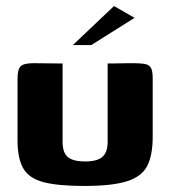

<svg xmlns="http://www.w3.org/2000/svg" viewBox="-20 -609 563 635"><path d="M187 -399V-140Q187 -104 204.5 -89.5Q222 -75 261 -75Q302 -75 319 -90.5Q336 -106 336 -139V-399Q337 -399 349 -399Q361 -399 376.5 -399.5Q392 -400 405.5 -400Q419 -400 422 -400Q445 -400 459 -397.5Q473 -395 479 -385Q485 -375 485 -350V-156Q485 -96 467 -60.5Q449 -25 400 -9.5Q351 6 258 6Q172 6 124 -6.5Q76 -19 57 -52Q38 -85 38 -145V-350Q38 -379 48 -389.5Q58 -400 91 -400Q115 -400 139 -399.5Q163 -399 187 -399ZM221 -460 357 -589 425 -550 282 -460Z"/></svg>

Font: r_Genos
Style: Bold
Weight: 700
Designer: Robert E. Leuschke
Foundry: Robert E. Leuschke
Version: Version 2.000;June 29, 2024;FontCreator 14.0.0.2814 32-bit